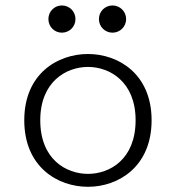

<svg xmlns="http://www.w3.org/2000/svg" viewBox="-20 -690 659 720"><path d="M212 -567.5C240.5 -567.5 263 -590 263 -618.5C263 -647 240.5 -669.5 212 -669.5C184 -669.5 161.5 -647 161.5 -618.5C161.5 -590 184 -567.5 212 -567.5ZM402 -567.5C430 -567.5 453 -590 453 -618.5C453 -647 430 -669.5 402 -669.5C373.5 -669.5 351 -647 351 -618.5C351 -590 373.5 -567.5 402 -567.5ZM310 10.5C423 10.5 548.5 -64 548.5 -239C548.5 -413.5 423 -487.5 310 -487.5C196 -487.5 71 -413.5 71 -239C71 -64 196 10.5 310 10.5ZM310 -38C228.5 -38 131 -92 131 -239C131 -384 228.5 -439 310 -439C391 -439 488.5 -384 488.5 -239C488.5 -92 391 -38 310 -38Z"/></svg>

Font: RTM Light Light
Style: Regular
Weight: 300
Designer: after Tyler Finck
Foundry: An Endless Supply
Version: Version 1.000;Glyphs 3.2.1 (3258)